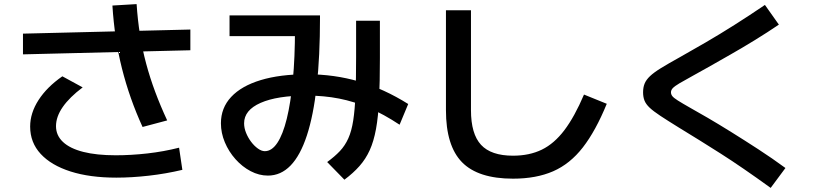

<svg xmlns="http://www.w3.org/2000/svg" viewBox="-20 -820 4040 936"><path d="M547 46Q418 46 324 16Q230 -14 178.5 -69.5Q127 -125 127 -203Q127 -269 168 -332.5Q209 -396 284 -448L383 -394Q319 -346 286 -298.5Q253 -251 253 -205Q253 -160 287 -128Q321 -96 386 -79.5Q451 -63 544 -63Q619 -63 698.5 -72Q778 -81 853 -100L869 8Q789 27 705.5 36.5Q622 46 547 46ZM92 -555V-656L908 -676V-575ZM675 -201Q643 -271 618 -342Q593 -413 574.5 -486.5Q556 -560 544.5 -636.5Q533 -713 528 -793L646 -800Q651 -723 662.5 -651Q674 -579 692.5 -510Q711 -441 736.5 -372.5Q762 -304 795 -233Z M1286 36Q1243 36 1202 14.5Q1161 -7 1128 -44Q1095 -81 1076 -126.5Q1057 -172 1057 -219Q1057 -294 1107 -347.5Q1157 -401 1251 -429.5Q1345 -458 1476 -458Q1610 -458 1731 -422.5Q1852 -387 1970 -313L1928 -212Q1851 -263 1779 -294Q1707 -325 1633 -339.5Q1559 -354 1476 -354Q1331 -354 1250.5 -318.5Q1170 -283 1170 -219Q1170 -196 1179.5 -172.5Q1189 -149 1204 -129Q1219 -109 1237 -96Q1255 -83 1271 -83Q1305 -83 1332 -123.5Q1359 -164 1378 -241Q1397 -318 1407.5 -428.5Q1418 -539 1418 -678L1447 -644H1099V-745H1540V-735Q1540 -545 1524 -401Q1508 -257 1476 -159.5Q1444 -62 1396.5 -13Q1349 36 1286 36ZM1575 -30Q1612 -57 1637 -83.5Q1662 -110 1678 -145.5Q1694 -181 1702 -233Q1710 -285 1713 -359.5Q1716 -434 1716 -541V-719H1832V-536Q1832 -420 1828 -335.5Q1824 -251 1813 -191Q1802 -131 1782.5 -88Q1763 -45 1732.5 -10.5Q1702 24 1659 56Z M2481 51Q2311 51 2232.5 -29Q2154 -109 2154 -283V-770H2276V-283Q2276 -167 2325 -114Q2374 -61 2481 -61Q2561 -61 2621.5 -90.5Q2682 -120 2731.5 -185.5Q2781 -251 2827 -359L2938 -314Q2884 -182 2821.5 -101.5Q2759 -21 2676.5 15Q2594 51 2481 51Z M3737 96Q3665 44 3606 3.5Q3547 -37 3494.5 -70.5Q3442 -104 3392 -135Q3342 -166 3288 -199Q3233 -233 3199 -255.5Q3165 -278 3147 -295Q3129 -312 3122 -329.5Q3115 -347 3115 -370Q3115 -394 3122.5 -412.5Q3130 -431 3149 -449Q3168 -467 3203 -488.5Q3238 -510 3294 -541Q3351 -573 3419 -612.5Q3487 -652 3560.5 -698.5Q3634 -745 3709 -796L3777 -700Q3721 -662 3660 -624.5Q3599 -587 3540 -553.5Q3481 -520 3434.5 -493.5Q3388 -467 3360 -452Q3316 -428 3292.5 -414Q3269 -400 3260 -390.5Q3251 -381 3251 -370Q3251 -360 3257.5 -351.5Q3264 -343 3284.5 -330Q3305 -317 3349 -292Q3378 -276 3429.5 -246Q3481 -216 3544.5 -176.5Q3608 -137 3676.5 -92.5Q3745 -48 3809 -1Z"/></svg>

Font: M PLUS 1 Code SemiBold
Style: Regular
Weight: 600
Designer: Coji Morishita
Foundry: UNDERFOREST DESIGN
Version: Version 1.005